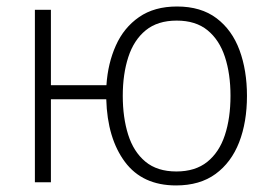

<svg xmlns="http://www.w3.org/2000/svg" viewBox="-20 -561 838 591"><path d="M740.2 -266.1Q740.2 -185.1 716.1 -123Q691.9 -61 643.6 -25.6Q595.2 9.8 522 9.8Q418.5 9.8 364.5 -62.7Q310.5 -135.3 307.1 -255.4H136.7V0H87.4V-530.8H136.7V-298.8H307.6Q312 -366.2 336.7 -421.1Q361.3 -476.1 408.2 -508.5Q455.1 -541 524.9 -541Q598.6 -541 646.5 -504.9Q694.3 -468.8 717.3 -406.5Q740.2 -344.2 740.2 -266.1ZM357.9 -266.1Q357.9 -199.2 374.5 -146.5Q391.1 -93.8 427.5 -63.5Q463.9 -33.2 522.9 -33.2Q581.1 -33.2 617.9 -62.7Q654.8 -92.3 672.1 -144.8Q689.5 -197.3 689.5 -266.1Q689.5 -333.5 672.4 -385.7Q655.3 -438 618.9 -467.8Q582.5 -497.6 523.9 -497.6Q465.3 -497.6 428.7 -467.8Q392.1 -438 375 -385.5Q357.9 -333 357.9 -266.1Z"/></svg>

Font: Open Sans Light
Style: Regular
Weight: 300
Designer: Monotype Design Team
Foundry: Monotype Imaging Inc.
Version: Version 3.000; ttfautohint (v1.8.4)